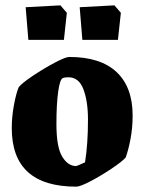

<svg xmlns="http://www.w3.org/2000/svg" viewBox="-20 -686 539 718"><path d="M24 -207Q24 -249 32 -292.5Q40 -336 50 -360Q63 -376 103.5 -403Q144 -430 184.5 -451.5Q225 -473 239 -473Q356 -473 416 -416.5Q476 -360 476 -254Q476 -208 468 -166Q460 -124 450 -97Q437 -82 397.5 -55.5Q358 -29 319 -8.5Q280 12 265 12Q24 12 24 -207ZM298 -79Q309 -147 309 -239Q309 -307 292 -352Q275 -397 236 -397Q222 -397 215 -394Q204 -390 197.5 -343Q191 -296 191 -222Q191 -136 212.5 -100.5Q234 -65 265 -65Q270 -66 298 -79ZM86 -537 76 -659 206 -666 230 -638 219 -537ZM288 -537 278 -659 408 -666 432 -638 421 -537Z"/></svg>

Font: Grenze ExtraBold
Style: Regular
Weight: 800
Designer: Renata Polastri
Foundry: Omnibus-Type
Version: Version 1.002; ttfautohint (v1.8)